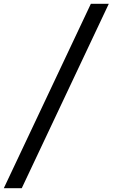

<svg xmlns="http://www.w3.org/2000/svg" viewBox="-45 -843 590 1006"><path d="M-25 143 431 -823H525L69 143Z"/></svg>

Font: Iosevka Term Curly Medium
Style: Italic
Weight: 500
Italic angle: -9°
Designer: Belleve Invis
Foundry: Belleve Invis
Version: Version 32.3.0